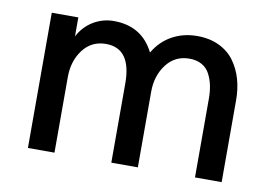

<svg xmlns="http://www.w3.org/2000/svg" viewBox="-60 -589 961 682"><g transform="rotate(10 420.5 -248.5)"><path d="M77.1 0V-487.8H172.9V-419.4Q192.4 -456.5 226.3 -476.8Q260.3 -497.1 299.8 -497.1Q401.4 -497.1 445.3 -409.2Q470.2 -451.7 510.7 -473.9Q551.3 -496.1 600.6 -496.1Q646 -496.1 680.4 -479.5Q714.8 -462.9 735.4 -434.3Q755.9 -405.8 765.9 -370.8Q775.9 -335.9 775.9 -295.4V0H679.7V-283.7Q679.7 -309.6 675.3 -331.1Q670.9 -352.5 661.1 -371.6Q651.4 -390.6 632.6 -401.4Q613.8 -412.1 587.4 -412.1Q535.6 -412.1 504.6 -371.3Q473.6 -330.6 473.6 -272.9V0H377.9V-285.6Q377.9 -412.1 286.6 -412.1Q234.4 -412.1 203.6 -371.3Q172.9 -330.6 172.9 -272.9V0Z"/></g></svg>

Font: HK Grotesk Medium
Style: Regular
Weight: 500
Designer: Alfredo Marco Pradil and Stefan Peev
Foundry: Hanken Design Co.
Version: Version 1.045;PS 001.045;hotconv 1.0.88;makeotf.lib2.5.64775